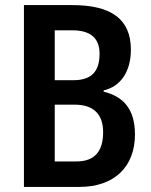

<svg xmlns="http://www.w3.org/2000/svg" viewBox="-20 -734 593 754"><path d="M264 -714H74V0H292C429 0 510 -79 510 -206C510 -305 465 -355 387 -374V-379C453 -394 494 -452 494 -539C494 -658 418 -714 264 -714ZM268 -419H195V-615H263C336 -615 371 -584 371 -523C371 -455 341 -419 268 -419ZM195 -323H273C350 -323 385 -283 385 -215C385 -141 353 -100 280 -100H195Z"/></svg>

Font: Noto Sans Lao UI Cond SemBd
Style: Regular
Weight: 600
Width: 3
Designer: Monotype Design Team
Foundry: Monotype Imaging Inc.
Version: Version 2.000